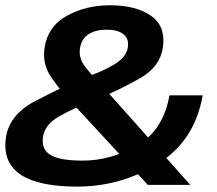

<svg xmlns="http://www.w3.org/2000/svg" viewBox="-31 -701 824 728"><path d="M261.5 6.5Q426.5 6.5 566.8 -79.5Q707 -165.5 737.5 -339.5H611.5Q588 -206.5 488.5 -149.2Q389 -92 282.5 -92Q195 -92 160 -113.8Q125 -135.5 132 -182Q139 -228 191.5 -258.8Q244 -289.5 336.5 -324.5Q428 -363 501.8 -405.5Q575.5 -448 586.5 -520.5Q598.5 -601 541.8 -641Q485 -681 386 -681Q294.5 -681 222.2 -641Q150 -601 138 -519.5Q128.5 -457.5 164.5 -406.2Q200.5 -355 234.5 -319.5L529.5 0H690.5L346.5 -386.5Q310 -423 288.2 -453.2Q266.5 -483.5 272.5 -519.5Q278.5 -555 305.5 -571.8Q332.5 -588.5 373 -588.5Q415 -588.5 437 -571.5Q459 -554.5 453.5 -520Q447.5 -484.5 402.8 -457Q358 -429.5 283 -404Q204.5 -371 102.5 -317.8Q0.5 -264.5 -9.5 -172.5Q-19.5 -83 48.2 -38.2Q116 6.5 261.5 6.5Z"/></svg>

Font: Anybody UltraCondensed Thin SemiBold
Style: Italic
Weight: 600
Italic angle: -10°
Version: Version 1.111